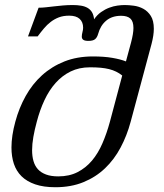

<svg xmlns="http://www.w3.org/2000/svg" viewBox="-20 -747 664 777"><path d="M42 -254.4Q57.1 -310.5 84 -358.6Q110.8 -406.7 150.1 -442.4Q189.5 -478 240.7 -498.3Q292 -518.6 356 -518.6Q401.4 -518.6 434.3 -512.9Q467.3 -507.3 489.7 -498.5L510.3 -574.7Q520 -611.3 520 -633.8Q520 -660.6 507.6 -671.9Q495.1 -683.1 470.2 -683.1Q433.1 -683.1 409.7 -663.3Q386.2 -643.6 377 -609.4Q373 -595.2 364.7 -588.4Q356.4 -581.5 337.9 -581.5Q323.2 -581.5 317.1 -585.9Q311 -590.3 311 -598.6Q311 -606.9 313.7 -616.9Q316.4 -627 316.4 -634.8Q316.4 -657.7 302.2 -670.7Q288.1 -683.6 260.3 -683.6Q236.3 -683.6 218.3 -676.8Q200.2 -669.9 185.3 -658.4Q170.4 -647 157.7 -631.8Q145 -616.7 132.3 -599.6H93.3L136.2 -715.8Q150.4 -715.8 165.8 -717.5Q181.2 -719.2 198.5 -721.2Q215.8 -723.1 234.6 -724.9Q253.4 -726.6 274.4 -726.6Q292.5 -726.6 307.6 -724.1Q322.8 -721.7 334 -715.3Q345.2 -709 352.1 -697.8Q358.9 -686.5 360.8 -668.9Q373 -687 389.2 -698.2Q405.3 -709.5 422.1 -715.8Q439 -722.2 455.3 -724.4Q471.7 -726.6 484.9 -726.6Q501 -726.6 521.5 -723.9Q542 -721.2 560.1 -711.4Q578.1 -701.7 590.3 -682.6Q602.5 -663.6 602.5 -630.4Q602.5 -604.5 593.3 -569.3L508.8 -254.4Q493.7 -198.2 468 -149.9Q442.4 -101.6 405 -65.9Q367.7 -30.3 317.6 -9.8Q267.6 10.7 204.1 10.7Q156.2 10.7 122.3 -1Q88.4 -12.7 67.1 -33.7Q45.9 -54.7 36.1 -84.2Q26.4 -113.8 26.4 -149.9Q26.4 -197.3 42 -254.4ZM128.9 -254.4Q120.1 -222.2 115 -193.1Q109.9 -164.1 109.9 -139.2Q109.9 -114.7 115.5 -95.2Q121.1 -75.7 133.5 -62Q146 -48.3 166.3 -40.8Q186.5 -33.2 215.8 -33.2Q260.3 -33.2 293.7 -50.3Q327.1 -67.4 352.1 -96.9Q377 -126.5 394.5 -167Q412.1 -207.5 424.8 -254.4L474.6 -441.4Q462.9 -450.7 450 -457Q437 -463.4 421.4 -467.3Q405.8 -471.2 387 -472.9Q368.2 -474.6 344.2 -474.6Q300.3 -474.6 265.9 -457.8Q231.4 -440.9 205.1 -411.4Q178.7 -381.8 159.9 -341.6Q141.1 -301.3 128.9 -254.4Z"/></svg>

Font: Arian AMU Serif
Style: Italic
Weight: 400
Italic angle: -15°
Designer: Ruben Hakobyan (Tarumian)
Foundry: Ruben Hakobyan (Tarumian)
Version: Version 1.002